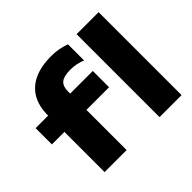

<svg xmlns="http://www.w3.org/2000/svg" viewBox="-172 -1023 1260 1260"><g transform="rotate(-45 458.0 -393.0)"><path d="M459.4 -634.4Q400.6 -634.4 374.9 -613.3Q349.2 -592.2 349.2 -545V0H144.8V-526.6Q144.8 -610 177.8 -667.9Q210.8 -725.8 275.3 -756.1Q339.8 -786.4 435.2 -786.4Q473.6 -786.4 504.9 -780.3Q536.2 -774.2 567.8 -763.2V-613.2Q542.4 -623.6 515.9 -629Q489.4 -634.4 459.4 -634.4ZM28.6 -373V-524H559.4V-373ZM654.8 -770H859.2V0H654.8Z"/></g></svg>

Font: Unbounded
Style: Regular
Weight: 400
Designer: Luke Prowse, Jean-Baptiste Morizot, Fátima Lázaro, Florian Runge
Foundry: NaN
Version: Version 1.701;gftools[0.9.28.dev5+ged2979d]